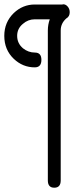

<svg xmlns="http://www.w3.org/2000/svg" viewBox="-51 -875 350 895"><path d="M258 -789Q232 -766 232 -733V-34Q232 0 202 0Q172 0 172 -34V-733Q172 -760 181 -785H111Q80 -785 56 -764Q29 -742 29 -708Q29 -673 56 -650Q81 -630 111.5 -630Q142 -630 142 -596Q142 -561 111 -561Q55 -561 13 -601Q-31 -643 -31 -708Q-31 -771 13 -814Q55 -854 111 -854H239Q242 -855 244 -855Q255 -855 264 -845Q274 -834 274 -818Q274 -798 258 -789Z"/></svg>

Font: LuenTai2017
Style: Regular
Weight: 400
Designer: LuenTai
Foundry: Microsoft Corpration
Version: Version 1.00 November 27, 2016, initial release